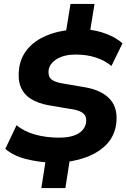

<svg xmlns="http://www.w3.org/2000/svg" viewBox="-20 -840 642 975"><path d="M190 115 214 -39 239 -14Q172 -17 110 -33Q48 -49 7 -84L64 -204Q103 -172 159 -156.5Q215 -141 279 -141Q324 -141 353.5 -151Q383 -161 398 -178Q413 -195 417 -216Q420 -239 412.5 -252.5Q405 -266 386 -274.5Q367 -283 336 -287L229 -305Q173 -315 136 -338.5Q99 -362 84 -402Q69 -442 78 -499Q87 -553 122 -593.5Q157 -634 214 -658.5Q271 -683 343 -689L314 -673L338 -820H460L436 -673L412 -691Q467 -688 518.5 -668.5Q570 -649 602 -620L546 -505Q514 -532 468 -547.5Q422 -563 364 -563Q307 -563 270 -541Q233 -519 227 -485Q223 -453 240.5 -437.5Q258 -422 305 -415L411 -397Q499 -382 540.5 -334Q582 -286 569 -204Q560 -150 525 -111Q490 -72 435 -48.5Q380 -25 312 -17L336 -39L312 115Z"/></svg>

Font: Nunito Sans 6pt ExtraBold
Style: Italic
Weight: 800
Italic angle: -9°
Version: Version 3.101;gftools[0.9.27]